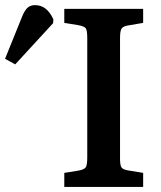

<svg xmlns="http://www.w3.org/2000/svg" viewBox="-203 -735 633 755"><path d="M-143.1 -481.9 -183.1 -503.9 -115.2 -671.9Q-106 -693.8 -95 -704.3Q-84 -714.8 -64.9 -714.8Q-18.6 -714.8 6.8 -659.2L5.9 -644ZM49.8 0V-55.2L105 -64Q128.9 -68.4 134.5 -77.6Q140.1 -86.9 140.1 -116.2V-585.9Q140.1 -614.7 134.5 -623.3Q128.9 -631.8 104 -636.2L49.8 -645V-700.2H359.9V-645L299.8 -634.8Q279.8 -631.3 274.4 -621.6Q269 -611.8 269 -585V-111.8Q269 -85.9 274.4 -77.1Q279.8 -68.4 300.8 -64.9L359.9 -55.2V0Z"/></svg>

Font: Literata Book SemiBold
Style: Regular
Weight: 600
Designer: Latin by Veronika Burian and Jose Scaglione. Greek by Irene Vlachou. Cyrillic by Vera Evstafieva
Foundry: TypeTogether
Version: Version 2.003;PS 002.003;hotconv 1.0.88;makeotf.lib2.5.64775